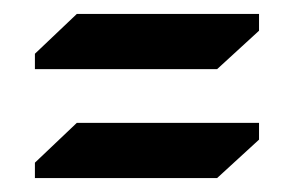

<svg xmlns="http://www.w3.org/2000/svg" viewBox="-20 -438 421 275"><path d="M351 -418V-394L291 -339H30V-361L90 -418ZM351 -262V-238L291 -183H30V-205L90 -262Z"/></svg>

Font: Pirata One
Style: Regular
Weight: 400
Designer: Rodrigo Fuenzalida, Nicolas Massi
Foundry: Rodrigo Fuenzalida, Nicolas Massi
Version: Version 1.001